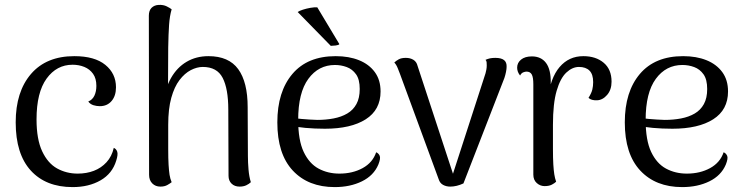

<svg xmlns="http://www.w3.org/2000/svg" viewBox="-20 -750 3035 783"><path d="M276 13Q167 13 105.5 -54.5Q44 -122 44 -251Q44 -376 106.5 -448.5Q169 -521 283 -521Q366 -521 409.5 -485.5Q453 -450 453 -394Q453 -359 435 -338Q417 -317 387 -317Q374 -317 361 -321Q348 -325 340 -336Q357 -343 365 -360Q373 -377 373 -400Q373 -430 359.5 -449Q346 -468 324 -477Q302 -486 276 -486Q211 -486 170 -429.5Q129 -373 129 -263Q129 -182 152 -133Q175 -84 213 -63Q251 -42 297 -42Q333 -42 363 -53.5Q393 -65 414.5 -88.5Q436 -112 444 -147Q454 -143 458 -131.5Q462 -120 454 -95Q438 -42 390 -14.5Q342 13 276 13Z M634 11Q614 11 601 -2Q588 -15 588 -37L587 -686Q587 -707 598 -718Q609 -729 627 -730Q646 -731 660 -724Q674 -717 680 -712Q672 -685 669.5 -648.5Q667 -612 666 -556L665 -347L648 -329Q653 -389 677.5 -432Q702 -475 741 -498Q780 -521 830 -521Q913 -521 951.5 -468Q990 -415 990 -313L991 -114Q991 -88 993.5 -58.5Q996 -29 1003 -7Q996 0 984.5 5.5Q973 11 957 11Q937 11 924.5 -1Q912 -13 912 -33L911 -303Q911 -388 888 -432.5Q865 -477 807 -477Q783 -477 758 -464Q733 -451 712 -423.5Q691 -396 678.5 -351Q666 -306 666 -241Q666 -181 666 -142Q666 -103 667.5 -78Q669 -53 671.5 -37Q674 -21 680 -7Q674 -2 662.5 4.5Q651 11 634 11Z M1194 -701Q1201 -706 1215 -710.5Q1229 -715 1245.5 -718Q1262 -721 1274 -720L1364 -570Q1361 -566 1349 -564.5Q1337 -563 1329 -563ZM1345 13Q1237 13 1174 -54.5Q1111 -122 1111 -251Q1111 -376 1172.5 -448.5Q1234 -521 1349 -521Q1403 -521 1444 -504.5Q1485 -488 1508.5 -456Q1532 -424 1532 -377Q1532 -302 1471.5 -263.5Q1411 -225 1305 -225Q1263 -225 1225 -228.5Q1187 -232 1148 -240L1150 -273Q1175 -268 1208.5 -265Q1242 -262 1274 -261Q1309 -261 1340.5 -267Q1372 -273 1396 -287Q1420 -301 1433.5 -325.5Q1447 -350 1447 -387Q1447 -426 1432 -447Q1417 -468 1394 -476.5Q1371 -485 1346 -485Q1279 -485 1237.5 -428.5Q1196 -372 1196 -261Q1196 -178 1218.5 -130.5Q1241 -83 1279 -62.5Q1317 -42 1364 -42Q1418 -42 1459 -64.5Q1500 -87 1514 -129Q1524 -125 1528.5 -114.5Q1533 -104 1523 -79Q1504 -34 1456 -10.5Q1408 13 1345 13Z M1816 11Q1800 11 1787 4Q1774 -3 1769 -19L1611 -449Q1608 -457 1602 -472Q1596 -487 1588 -495Q1595 -502 1606 -508Q1617 -514 1635 -514Q1653 -514 1666 -506Q1679 -498 1683 -481L1834 -21L1821 -22L1960 -451Q1962 -458 1963.5 -466.5Q1965 -475 1965 -483Q1965 -490 1964.5 -496Q1964 -502 1960 -506Q1969 -510 1978 -512Q1987 -514 2000 -514Q2024 -514 2035.5 -505Q2047 -496 2046 -477Q2046 -469 2043.5 -456.5Q2041 -444 2037 -432L1870 -2Q1842 11 1816 11Z M2201 9Q2183 9 2169 -3.5Q2155 -16 2155 -38V-406Q2155 -435 2148.5 -446.5Q2142 -458 2127 -458Q2122 -458 2114 -455Q2106 -452 2101 -442Q2089 -457 2089 -474Q2089 -494 2105 -507Q2121 -520 2149 -520Q2187 -520 2207 -493Q2227 -466 2226 -411V-345H2214Q2224 -432 2262 -476.5Q2300 -521 2359 -521Q2410 -521 2442 -494Q2474 -467 2474 -417Q2474 -384 2456 -363Q2438 -342 2415 -341Q2391 -340 2380 -351Q2392 -370 2395.5 -384.5Q2399 -399 2399 -415Q2399 -447 2384 -462Q2369 -477 2341 -477Q2314 -477 2289.5 -454Q2265 -431 2250 -379.5Q2235 -328 2235 -241Q2235 -182 2235 -143Q2235 -104 2236.5 -79.5Q2238 -55 2240.5 -39Q2243 -23 2248 -9Q2242 -3 2230.5 3Q2219 9 2201 9Z M2762 13Q2654 13 2591 -54.5Q2528 -122 2528 -251Q2528 -376 2589.5 -448.5Q2651 -521 2766 -521Q2820 -521 2861 -504.5Q2902 -488 2925.5 -456Q2949 -424 2949 -377Q2949 -302 2888.5 -263.5Q2828 -225 2722 -225Q2680 -225 2642 -228.5Q2604 -232 2565 -240L2567 -273Q2592 -268 2625.5 -265Q2659 -262 2691 -261Q2726 -261 2757.5 -267Q2789 -273 2813 -287Q2837 -301 2850.5 -325.5Q2864 -350 2864 -387Q2864 -426 2849 -447Q2834 -468 2811 -476.5Q2788 -485 2763 -485Q2696 -485 2654.5 -428.5Q2613 -372 2613 -261Q2613 -178 2635.5 -130.5Q2658 -83 2696 -62.5Q2734 -42 2781 -42Q2835 -42 2876 -64.5Q2917 -87 2931 -129Q2941 -125 2945.5 -114.5Q2950 -104 2940 -79Q2921 -34 2873 -10.5Q2825 13 2762 13Z"/></svg>

Font: Arima Thin
Style: Regular
Weight: 400
Version: Version 1.100